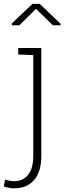

<svg xmlns="http://www.w3.org/2000/svg" viewBox="-28 -782 340 1015"><path d="M46.9 213.4Q32.2 213.4 19.5 210.9Q6.8 208.5 -7.8 203.6L-1.5 167.5Q6.8 170.4 21 173.1Q35.2 175.8 46.9 175.8Q94.7 175.8 121.3 141.1Q147.9 106.4 147.9 43.5V-490.7L68.4 -493.7V-528.3H190.4V43.5Q190.4 125 152.6 169.2Q114.7 213.4 46.9 213.4ZM34.2 -648.4V-657.7L143.6 -761.7H181.6L292.5 -656.2V-648.4H252L162.1 -734.9L74.2 -648.4Z"/></svg>

Font: Roboto Slab ExtraLight
Style: Regular
Weight: 250
Designer: Google
Version: Version 2.000; ttfautohint (v1.8.1.43-b0c9)